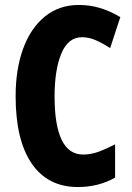

<svg xmlns="http://www.w3.org/2000/svg" viewBox="-20 -744 531 774"><path d="M311 -594Q254 -594 227 -527.5Q200 -461 200 -355Q200 -240 228.5 -180.5Q257 -121 315 -121Q347 -121 378 -132.5Q409 -144 444 -162V-28Q377 10 294 10Q173 10 108 -84.5Q43 -179 43 -356Q43 -464 73 -547Q103 -630 160.5 -677Q218 -724 298 -724Q343 -724 384 -711.5Q425 -699 465 -675L424 -550Q395 -569 367 -581.5Q339 -594 311 -594Z"/></svg>

Font: Noto Sans Tamil ExtraCondensed ExtraBold
Style: Regular
Weight: 800
Width: 2
Designer: Jelle Bosma - Monotype Design Team
Foundry: Monotype Imaging Inc.
Version: Version 2.004; ttfautohint (v1.8.4.7-5d5b)